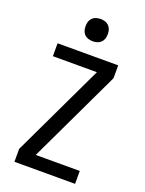

<svg xmlns="http://www.w3.org/2000/svg" viewBox="-174 -1036 847 1119"><g transform="rotate(20 250.0 -477.0)"><path d="M62 0V-80L335 -655H62V-735H438V-655L165 -80H438V0ZM250 -816Q236 -816 222.5 -820Q209 -824 199 -834Q189 -844 185 -857.5Q181 -871 181 -885Q181 -899 185 -912.5Q189 -926 199 -936Q209 -946 222.5 -950Q236 -954 250 -954Q264 -954 277.5 -950Q291 -946 301 -936Q311 -926 315 -912.5Q319 -899 319 -885Q319 -871 315 -857.5Q311 -844 301 -834Q291 -824 277.5 -820Q264 -816 250 -816Z"/></g></svg>

Font: Iosevka Custom Medium
Style: Regular
Weight: 500
Monospace: yes
Designer: Belleve Invis
Foundry: Belleve Invis
Version: Version 32.5.0; ttfautohint (v1.8.4)